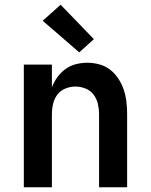

<svg xmlns="http://www.w3.org/2000/svg" viewBox="-20 -794 640 814"><path d="M81 0V-520H200V-424Q209 -447 223.5 -467Q238 -487 258 -501.5Q278 -516 302 -522Q326 -528 350 -528Q376 -528 401.5 -521Q427 -514 447.5 -498Q468 -482 482.5 -459.5Q497 -437 505 -412.5Q513 -388 516 -362Q519 -336 519 -310V0H400V-310Q400 -332 395 -353.5Q390 -375 377 -392.5Q364 -410 343 -418.5Q322 -427 300 -427Q278 -427 257 -418.5Q236 -410 223 -392.5Q210 -375 205 -353.5Q200 -332 200 -310V0ZM316 -572 161 -706 237 -774 378 -628Z"/></svg>

Font: Iosevka Extended
Style: Bold
Weight: 700
Width: 7
Monospace: yes
Designer: Belleve Invis
Foundry: Belleve Invis
Version: Version 32.5.0; ttfautohint (v1.8.4)